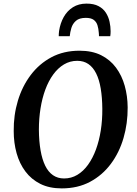

<svg xmlns="http://www.w3.org/2000/svg" viewBox="-20 -1034 757 1064"><path d="M322 10Q253.5 10 203.5 -15Q153.5 -40 120.8 -83.8Q88 -127.5 72 -185Q56 -242.5 56 -307.5Q55 -395.5 79 -475.5Q103 -555.5 150 -618Q197 -680.5 265 -716.8Q333 -753 421 -753Q490.5 -753 540.5 -728Q590.5 -703 623 -659Q655.5 -615 671.2 -558.5Q687 -502 687.5 -439Q688 -350 664.5 -269.2Q641 -188.5 594.2 -125.8Q547.5 -63 479.2 -26.5Q411 10 322 10ZM335 -45Q375 -45 408.5 -65Q442 -85 468 -121.2Q494 -157.5 511.8 -205.8Q529.5 -254 538.5 -311.2Q547.5 -368.5 547 -430.5Q546.5 -494 538.2 -543.2Q530 -592.5 513 -626.8Q496 -661 470 -679Q444 -697 408 -697Q368 -697 334.5 -677Q301 -657 275 -621.2Q249 -585.5 231.2 -537.5Q213.5 -489.5 204.5 -433Q195.5 -376.5 195.5 -315.5Q196 -251 204.8 -200.8Q213.5 -150.5 230.5 -115.8Q247.5 -81 273.8 -63Q300 -45 335 -45ZM459.5 -1014Q500 -1014 526.2 -1000Q552.5 -986 567 -963Q581.5 -940 587.2 -913.2Q593 -886.5 593 -860.5Q593 -854 592.5 -846.8Q592 -839.5 591 -833.5H528.5Q528.5 -838 528.2 -843Q528 -848 527.5 -852.5Q526 -875 520.2 -893.8Q514.5 -912.5 499.5 -923.8Q484.5 -935 455.5 -935Q419.5 -935 401 -918.8Q382.5 -902.5 375.5 -879Q368.5 -855.5 366.5 -833.5H305.5Q305.5 -841.5 306 -848.5Q306.5 -855.5 307.5 -863Q314 -905.5 333.2 -939.8Q352.5 -974 384.2 -994Q416 -1014 459.5 -1014Z"/></svg>

Font: Merriweather SemiBold
Style: Italic
Weight: 600
Italic angle: -7.8°
Version: Version 2.101